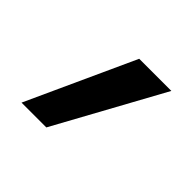

<svg xmlns="http://www.w3.org/2000/svg" viewBox="-70 -762 334 334"><g transform="rotate(45 97.0 -594.5)"><path d="M13.2 -495.1 104 -693.8H183.1L74.2 -495.1Z"/></g></svg>

Font: CMU Sans Serif
Style: Medium
Weight: 500
Version: Version 0.7.0